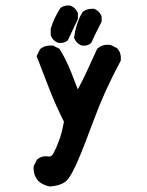

<svg xmlns="http://www.w3.org/2000/svg" viewBox="-20 -543 540 704"><path d="M162.1 140.6Q154.3 139.2 147 136.5Q139.6 133.8 133.1 129.9Q126.5 126 120.6 120.6L119.6 120.1L119.1 119.1Q101.1 96.7 103.5 67.4V65.9L104.5 64L114.3 44.4L115.2 42.5L116.7 41.5Q133.8 26.9 157.2 30.8Q168.5 33.2 175.8 19.5Q186.5 0 196.8 -28.3Q207 -55.2 214.4 -97.2Q200.2 -125 187.3 -153.8Q174.3 -182.6 162.6 -212.4L115.7 -333.5L114.3 -337.4L116.2 -341.3L126 -360.8L127 -362.8L128.9 -364.3Q147.5 -378.4 172.9 -376H174.8L176.3 -375L195.8 -365.2L198.2 -363.8L199.7 -361.3Q211.9 -341.8 221.9 -321Q231.9 -300.3 240.7 -278.8Q244.6 -268.6 248.8 -257.8Q252.9 -247.1 257.1 -236.6Q261.2 -226.1 265.1 -215.3Q282.7 -247.1 297.4 -279.3Q316.4 -321.3 335.9 -362.8L336.9 -364.3L338.4 -365.7Q357.4 -382.3 385.3 -377.9L386.7 -377.4L388.2 -377L407.7 -367.2L409.7 -366.2L410.6 -364.7Q425.3 -348.1 422.9 -322.3V-320.3L421.9 -318.8Q363.3 -210 325.2 -106.4Q286.6 -2.4 266.1 44.9Q245.6 92.8 229 114.3Q210 137.2 164.6 140.6H163.6ZM277.3 -377Q260.3 -384.3 252.9 -401.4L251.5 -403.8L252 -406.7Q253.9 -420.9 256.8 -433.6Q259.8 -446.3 263.7 -457.8Q267.6 -469.2 272.2 -479.5Q276.9 -489.7 282.7 -498.5L283.7 -500L285.2 -501Q293.5 -506.8 303.5 -509.3Q313.5 -511.7 324.2 -510.7H325.7L327.1 -509.8Q344.2 -502.4 351.6 -485.4L352.5 -483.4V-481.4V-465.8V-463.4L351.6 -461.4Q341.8 -442.9 332.8 -424.6Q323.7 -406.2 315.4 -387.7L314.5 -385.3L312.5 -383.8Q299.8 -373.5 280.3 -376L278.8 -376.5ZM191.4 -386.7Q183.1 -390.1 176.8 -396.5Q170.4 -402.8 167 -411.1L166 -413.1V-415V-436.5V-438L166.5 -439.5Q172.4 -458.5 180.9 -476.8Q189.5 -495.1 200.7 -512.2L201.7 -513.7L203.6 -515.1Q218.3 -524.9 237.3 -522.5L238.8 -522L240.2 -521.5Q257.3 -514.2 264.6 -497.1L265.6 -495.1V-493.2V-475.6V-473.6L264.6 -471.2L229.5 -397L228.5 -395L226.6 -393.6Q220.2 -388.7 211.9 -386.7Q203.6 -384.8 194.3 -385.7L192.9 -386.2Z"/></svg>

Font: NaikaiFont
Style: Bold
Weight: 700
Version: Version 1.89